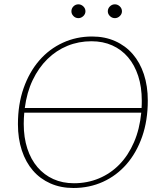

<svg xmlns="http://www.w3.org/2000/svg" viewBox="-20 -884 772 910"><path d="M95 -350Q94 -337 93.2 -323.8Q92.5 -310.5 92.5 -297Q92.5 -232 109.5 -180Q126.5 -128 157.8 -91.5Q189 -55 232.8 -35.2Q276.5 -15.5 330.5 -15.5Q394 -15.5 449 -38.5Q504 -61.5 546 -104.5Q588 -147.5 615 -209.8Q642 -272 649.5 -350ZM651 -372Q651.5 -380.5 651.8 -389.2Q652 -398 652 -407Q652 -472 635 -524Q618 -576 587 -612.5Q556 -649 512 -668.8Q468 -688.5 413.5 -688.5Q353 -688.5 299.8 -666.8Q246.5 -645 204.8 -604Q163 -563 135 -504.5Q107 -446 97.5 -372ZM416.5 -711Q477 -711 525.8 -689.2Q574.5 -667.5 609 -627.8Q643.5 -588 662 -532Q680.5 -476 680.5 -407.5Q680.5 -313 653.8 -236.5Q627 -160 579.8 -105.8Q532.5 -51.5 468 -22.2Q403.5 7 328 7Q268 7 219.2 -14.5Q170.5 -36 136.2 -75.5Q102 -115 83.5 -171Q65 -227 65 -295.5Q65 -390 92 -466.5Q119 -543 166.2 -597.5Q213.5 -652 277.8 -681.5Q342 -711 416.5 -711ZM385 -830.5Q385 -817.5 374.8 -807.8Q364.5 -798 351.5 -798Q338 -798 328.2 -807.8Q318.5 -817.5 318.5 -830.5Q318.5 -844 328.2 -853.8Q338 -863.5 351.5 -863.5Q364.5 -863.5 374.8 -853.8Q385 -844 385 -830.5ZM558 -830.5Q558 -817.5 547.8 -807.8Q537.5 -798 524.5 -798Q511 -798 501 -807.8Q491 -817.5 491 -830.5Q491 -844 501 -853.8Q511 -863.5 524.5 -863.5Q537.5 -863.5 547.8 -853.8Q558 -844 558 -830.5Z"/></svg>

Font: Lato ExtraLight
Style: Italic
Weight: 275
Italic angle: -7°
Designer: Lukasz Dziedzic with Adam Twardoch and Botio Nikoltchev
Foundry: tyPoland Lukasz Dziedzic
Version: Version 2.015; 2015-08-06; http://www.latofonts.com/